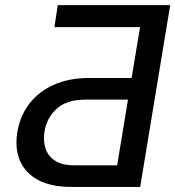

<svg xmlns="http://www.w3.org/2000/svg" viewBox="-20 -733 687 753"><path d="M529.8 0H258.3Q180.2 0 129.6 -27.1Q79.1 -54.2 58.3 -102.8Q37.6 -151.4 47.9 -214.8Q58.6 -278.8 95.2 -326.4Q131.8 -374 191.4 -400.6Q251 -427.2 330.1 -427.2H496.1L529.3 -626.5H193.4L206.5 -712.9H647.5ZM439.5 -84.5 481.9 -342.3H314.9Q240.7 -342.3 201.7 -305.9Q162.6 -269.5 154.3 -216.3Q148.9 -181.2 158.4 -151.1Q168 -121.1 195.8 -102.8Q223.6 -84.5 272.5 -84.5Z"/></svg>

Font: Inter Variable
Style: Italic
Weight: 400
Italic angle: -9.39999°
Designer: Rasmus Andersson
Foundry: rsms
Version: Version 4.001;git-9221beed3